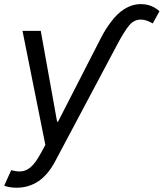

<svg xmlns="http://www.w3.org/2000/svg" viewBox="-28 -693 782 918"><path d="M-7.8 194.6 25.6 120.7Q36.6 123.6 46.2 125.2Q55.8 126.8 65 126.8Q79.2 126.8 91.8 122.3Q104.4 117.9 116.5 108.1Q128.6 98.4 140.6 82.2Q152.7 66.1 165.5 42.6L188.9 0L79.5 -545.5H166.9L245 -110.8H249.3L455.3 -512.8Q465.6 -533 477.6 -552Q489.7 -571 503.6 -589.5Q517.4 -608 533 -623.2Q548.7 -638.5 566.4 -649.7Q584.2 -660.9 603.9 -667.1Q623.6 -673.3 645.6 -673.3Q673.3 -673.3 696.2 -663.7Q719.1 -654.1 734.4 -639.2L702.4 -581Q689.6 -588.4 675.1 -593.9Q660.5 -599.4 645.6 -599.4Q612.6 -599.4 589.1 -571Q565.7 -542.3 534.1 -483L235.1 79.5Q200.6 143.8 154.7 174.2Q108.7 204.5 51.8 204.5Q30.5 204.5 14.4 201.2Q-1.8 197.8 -7.8 194.6Z"/></svg>

Font: Inter P
Style: Italic
Weight: 400
Italic angle: -9.40001°
Designer: Rasmus Andersson
Foundry: rsms
Version: Version 3.018;git-588b23468